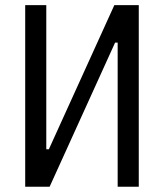

<svg xmlns="http://www.w3.org/2000/svg" viewBox="-20 -713 626 733"><path d="M76.2 0H169.4L419.4 -550.3H429.2V0H509.8V-693.4H416.5L166.5 -143.1H156.7V-693.4H76.2Z"/></svg>

Font: Cascadia Mono PL SemiLight
Style: Regular
Weight: 350
Monospace: yes
Designer: Aaron Bell
Foundry: Saja Typeworks
Version: Version 2404.023